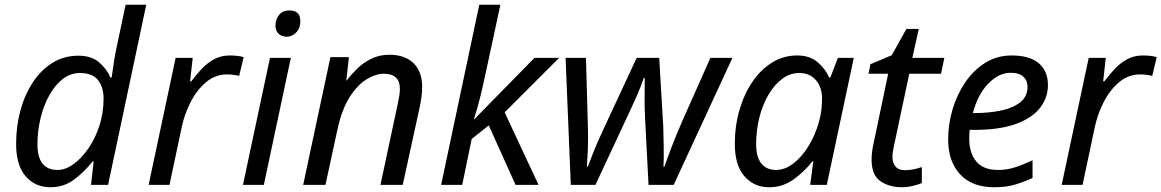

<svg xmlns="http://www.w3.org/2000/svg" viewBox="-20 -780 4900 810"><path d="M193 10Q129 10 88.5 -36Q48 -82 48 -173Q48 -247 66 -313.5Q84 -380 118.5 -432.5Q153 -485 201.5 -515Q250 -545 311 -545Q365 -545 397.5 -517.5Q430 -490 446 -453H451Q456 -487 460.5 -518Q465 -549 473 -585L510 -760H597L436 0H364L375 -99H371Q335 -54 292 -22Q249 10 193 10ZM223 -63Q256 -63 290 -87.5Q324 -112 353 -154Q382 -196 399.5 -250Q417 -304 417 -364Q417 -412 393.5 -442Q370 -472 317 -472Q277 -472 244.5 -446.5Q212 -421 188 -378Q164 -335 151 -281Q138 -227 138 -171Q138 -63 223 -63Z M607 0 721 -536H793L782 -437H787Q808 -465 831 -489.5Q854 -514 883 -530Q912 -546 950 -546Q964 -546 979.5 -544.5Q995 -543 1008 -539L989 -460Q962 -466 938 -466Q888 -466 849 -433Q810 -400 784 -349Q758 -298 747 -245L695 0Z M1190 -625Q1169 -625 1155.5 -637.5Q1142 -650 1142 -672Q1142 -698 1157.5 -717Q1173 -736 1201 -736Q1247 -736 1247 -691Q1247 -660 1229 -642.5Q1211 -625 1190 -625ZM1005 0 1119 -536H1207L1093 0Z M1259 0 1374 -539H1452L1441 -440H1442Q1461 -465 1486.5 -490Q1512 -515 1546 -532Q1580 -549 1623 -549Q1688 -549 1724.5 -513.5Q1761 -478 1761 -414Q1761 -391 1757.5 -367Q1754 -343 1750 -325L1679 0H1585L1657 -337Q1662 -360 1664.5 -375.5Q1667 -391 1667 -405Q1667 -469 1599 -469Q1566 -469 1527.5 -446Q1489 -423 1455.5 -371Q1422 -319 1403 -231L1353 0Z M1841 0 2002 -760H2091L2026 -458Q2009 -378 1996.5 -334.5Q1984 -291 1979 -277H1981L2235 -536H2339L2109 -306L2252 0H2155L2042 -251L1970 -194L1930 0Z M2388 0 2366 -536H2452L2460 -250Q2462 -195 2460 -150.5Q2458 -106 2456 -77H2460Q2468 -98 2479 -126.5Q2490 -155 2502.5 -183.5Q2515 -212 2525 -233L2666 -536H2761L2778 -249Q2779 -212 2780 -163.5Q2781 -115 2779 -77H2783Q2796 -115 2816 -166.5Q2836 -218 2860 -273L2977 -536H3070L2822 0H2716L2701 -290Q2699 -330 2699.5 -367Q2700 -404 2700 -451H2696Q2683 -414 2669.5 -382.5Q2656 -351 2632 -300L2492 0Z M3225 10Q3161 10 3120.5 -36.5Q3080 -83 3080 -173Q3080 -248 3099.5 -315.5Q3119 -383 3154 -434.5Q3189 -486 3237 -516Q3285 -546 3343 -546Q3396 -546 3429 -518Q3462 -490 3478 -453H3483L3515 -536H3582L3468 0H3398L3411 -99H3407Q3373 -55 3327 -22.5Q3281 10 3225 10ZM3254 -63Q3291 -63 3326.5 -90Q3362 -117 3390.5 -163Q3419 -209 3435 -266Q3443 -295 3445.5 -319.5Q3448 -344 3448 -365Q3448 -412 3422 -442Q3396 -472 3352 -472Q3313 -472 3280 -447.5Q3247 -423 3222 -380.5Q3197 -338 3183.5 -284Q3170 -230 3170 -171Q3170 -117 3192 -90Q3214 -63 3254 -63Z M3785 10Q3731 10 3694 -16Q3657 -42 3657 -107Q3657 -139 3666 -178L3727 -469H3644L3652 -509L3742 -547L3804 -658H3856L3829 -536H3964L3950 -469H3816L3754 -177Q3751 -164 3748 -147.5Q3745 -131 3745 -117Q3745 -94 3757.5 -78Q3770 -62 3798 -62Q3816 -62 3833 -65.5Q3850 -69 3869 -75V-8Q3857 -2 3832 4Q3807 10 3785 10Z M4174 10Q4081 10 4030.5 -44.5Q3980 -99 3980 -192Q3980 -256 3998.5 -318.5Q4017 -381 4052 -432.5Q4087 -484 4136.5 -515Q4186 -546 4248 -546Q4324 -546 4362.5 -513Q4401 -480 4401 -421Q4401 -369 4368.5 -326Q4336 -283 4267 -257.5Q4198 -232 4088 -232H4071Q4070 -223 4069.5 -213Q4069 -203 4069 -195Q4069 -134 4099 -98.5Q4129 -63 4190 -63Q4228 -63 4262 -74Q4296 -85 4336 -104V-29Q4298 -12 4261.5 -1Q4225 10 4174 10ZM4084 -303H4091Q4151 -303 4202 -313.5Q4253 -324 4284 -348.5Q4315 -373 4315 -414Q4315 -440 4297.5 -456.5Q4280 -473 4243 -473Q4195 -473 4150.5 -428.5Q4106 -384 4084 -303Z M4459 0 4573 -536H4645L4634 -437H4639Q4660 -465 4683 -489.5Q4706 -514 4735 -530Q4764 -546 4802 -546Q4816 -546 4831.5 -544.5Q4847 -543 4860 -539L4841 -460Q4814 -466 4790 -466Q4740 -466 4701 -433Q4662 -400 4636 -349Q4610 -298 4599 -245L4547 0Z"/></svg>

Font: Manna Sans
Style: Italic
Weight: 400
Italic angle: -12°
Designer: Monotype Design Team
Foundry: Monotype Imaging Inc.
Version: Version 2.001.1; ttfautohint (v1.8.2)